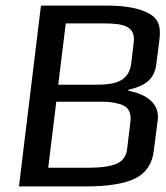

<svg xmlns="http://www.w3.org/2000/svg" viewBox="-20 -669 594 689"><path d="M441 -343V-347C494 -359 534 -380 541 -439L552 -526C560 -590 540 -613 489 -632C458 -643 415 -649 359 -649H127L48 0H287C368 0 428 -10 466 -29C504 -48 527 -82 532 -129L546 -238C554 -302 498 -333 441 -343ZM327 -365H189L216 -585H351C419 -585 467 -577 460 -518L451 -442C443 -379 397 -365 327 -365ZM436 -133C433 -109 421 -92 400 -82C378 -72 343 -67 295 -67H153L182 -304H324C367 -304 380 -304 412 -295C440 -286 452 -267 448 -231Z"/></svg>

Font: Gamestation Display
Style: Italic
Weight: 400
Designer: Jonas Hecksher
Foundry: Jonas Hecksher, Playtypeª, e-types AS
Version: Version 1.003